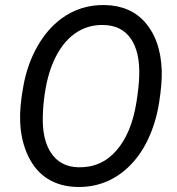

<svg xmlns="http://www.w3.org/2000/svg" viewBox="-20 -741 712 771"><path d="M289.6 9.8Q221.7 8.3 171.6 -22.9Q121.6 -54.2 92.8 -115Q64 -175.8 61 -251.5Q58.1 -310.5 74.2 -397.5Q90.3 -484.4 129.9 -554.2Q169.4 -624 226.1 -666Q302.7 -722.7 400.9 -720.7Q504.9 -718.8 564.9 -648.7Q625 -578.6 629.4 -459Q631.3 -407.7 618.9 -328.6Q606.4 -249.5 574.5 -181.6Q542.5 -113.8 493.2 -67.9Q407.2 12.2 289.6 9.8ZM539.1 -436.5Q542 -532.7 505.4 -585.7Q468.8 -638.7 396.5 -640.6Q331.1 -642.6 279.5 -605.5Q228 -568.4 195.1 -494.4Q162.1 -420.4 153.3 -307.1L151.9 -275.4Q148.9 -179.7 186 -125.5Q223.1 -71.3 293.9 -69.3Q386.2 -66.9 447 -136Q507.8 -205.1 527.8 -330.1Q537.6 -391.6 539.1 -436.5Z"/></svg>

Font: RobotoDraft
Style: Italic
Weight: 400
Italic angle: -12°
Version: Version 2.001101; 2014